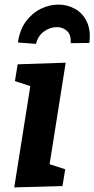

<svg xmlns="http://www.w3.org/2000/svg" viewBox="-20 -811 411 836"><path d="M42 5 112 -436 45 -458 57 -531 266 -538 196 -96 264 -74 252 -1ZM234 -791Q274 -791 307.5 -772Q341 -753 358.5 -715.5Q376 -678 369 -624L288 -623Q290 -660 271.5 -676.5Q253 -693 228 -693Q198 -693 171.5 -674Q145 -655 137 -620L58 -626Q66 -682 93.5 -718.5Q121 -755 158.5 -773Q196 -791 234 -791Z"/></svg>

Font: Bitter
Style: Bold Italic
Weight: 700
Italic angle: -9°
Designer: Sol Matas, and Bitter project Authors
Foundry: Sol Matas
Version: Version 2.001